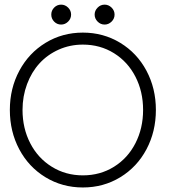

<svg xmlns="http://www.w3.org/2000/svg" viewBox="-20 -816 752 848"><path d="M250 -795.5Q267.5 -795.5 280.8 -782.5Q294 -769.5 294 -751.5Q294 -733.5 280.8 -720.5Q267.5 -707.5 250 -707.5Q232 -707.5 219.2 -720.5Q206.5 -733.5 206.5 -751.5Q206.5 -769.5 219.2 -782.5Q232 -795.5 250 -795.5ZM442 -795.5Q459.5 -795.5 472.8 -782.5Q486 -769.5 486 -751.5Q486 -733.5 472.8 -720.5Q459.5 -707.5 442 -707.5Q424 -707.5 411 -720.8Q398 -734 398 -751.5Q398 -769 411 -782.2Q424 -795.5 442 -795.5ZM23.5 -330.5Q23.5 -425.5 65.5 -503.8Q107.5 -582 181.5 -627Q255.5 -672 346 -672Q436.5 -672 510.8 -627Q585 -582 626.8 -503.8Q668.5 -425.5 668.5 -330.5Q668.5 -235 627 -156.8Q585.5 -78.5 511.2 -33.2Q437 12 346 12Q255 12 180.8 -33.2Q106.5 -78.5 65 -156.8Q23.5 -235 23.5 -330.5ZM79.5 -330.5Q79.5 -249.5 113.5 -183.5Q147.5 -117.5 208.8 -79.5Q270 -41.5 346 -41.5Q422.5 -41.5 483.5 -79.5Q544.5 -117.5 578.2 -183.5Q612 -249.5 612 -330.5Q612 -411.5 578.2 -477.2Q544.5 -543 483.5 -581Q422.5 -619 346 -619Q289 -619 239.2 -596.8Q189.5 -574.5 154.5 -536.2Q119.5 -498 99.5 -444.5Q79.5 -391 79.5 -330.5Z"/></svg>

Font: League Spartan Light
Style: Regular
Weight: 277
Foundry: The League of Moveable Type
Version: Version 2.002